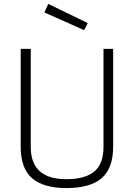

<svg xmlns="http://www.w3.org/2000/svg" viewBox="-20 -945 680 974"><path d="M85 0ZM85 -201V-697H136V-200Q136 -36 316 -36Q412 -36 458.5 -75Q505 -114 505 -200V-697H554V-201Q554 -91 495.5 -41Q437 9 318 9Q200 9 142.5 -41Q85 -91 85 -201ZM205 -882 225 -925 425 -828 407 -792Z"/></svg>

Font: Cairo Light
Style: Regular
Weight: 300
Designer: Mohamed Gaber, the designers of Titillium
Foundry: Kief Type Foundry
Version: Version 2.009; ttfautohint (v1.5.33-1714) -l 8 -r 50 -G 200 